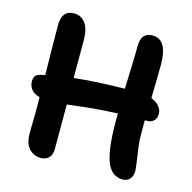

<svg xmlns="http://www.w3.org/2000/svg" viewBox="-105 -815 934 933"><g transform="rotate(15 361.5 -348.5)"><path d="M180 12Q144 12 119.5 -15Q95 -42 97 -101Q98 -140 98.5 -183.5Q99 -227 98 -272Q67 -281 54.5 -298.5Q42 -316 42 -337Q42 -352 48.5 -363Q55 -374 75 -378Q86 -381 97 -383Q96 -451 95 -516.5Q94 -582 94 -637Q94 -670 109 -689.5Q124 -709 156 -709Q190 -709 212 -681Q234 -653 234 -592Q234 -544 234 -497Q234 -450 234 -405Q298 -412 361.5 -415Q425 -418 488 -419Q490 -488 492 -541.5Q494 -595 494 -635Q494 -704 551 -704Q627 -704 627 -578Q627 -538 626 -494.5Q625 -451 624 -408Q651 -398 665 -380.5Q679 -363 679 -343Q679 -322 666.5 -309Q654 -296 632 -296Q626 -296 621 -296Q621 -279 621 -263Q621 -247 621 -233Q621 -196 624.5 -167Q628 -138 632.5 -111Q637 -84 640 -52Q642 -23 628 -6.5Q614 10 591 10Q535 10 510.5 -52Q486 -114 486 -256Q486 -275 486 -294Q396 -290 335.5 -283.5Q275 -277 235 -272Q235 -208 235 -151Q235 -94 235 -48Q235 -19 220 -3.5Q205 12 180 12Z"/></g></svg>

Font: Shantell Sans Normal
Style: Regular
Weight: 600
Designer: Stephen Nixon, Anya Danilova, Shantell Martin
Foundry: Arrow Type
Version: Version 1.009;[a7da0bfa3]